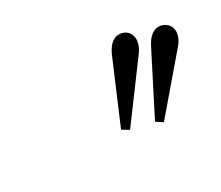

<svg xmlns="http://www.w3.org/2000/svg" viewBox="-67 -957 682 592"><g transform="rotate(-30 274.5 -661.0)"><path d="M376 -509 529 -688C558 -721 553 -754 529 -767C503 -781 477 -768 459 -732L353 -524ZM250 -555 274 -541 414 -730C440 -765 433 -798 409 -809C382 -821 357 -806 341 -769Z"/></g></svg>

Font: Louise
Style: Regular
Weight: 400
Designer: Ange Degheest & Luna Delabre & Camille Depalle
Foundry: Velvetyne Type Foundry
Version: Version 1.000;FEAKit 1.0